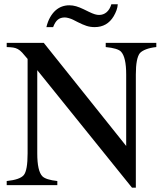

<svg xmlns="http://www.w3.org/2000/svg" viewBox="-20 -861 762 893"><path d="M393.1 -806.2Q410.2 -797.9 420.9 -794.7Q431.6 -791.5 440.9 -791.5Q460.9 -791.5 475.8 -804.2Q490.7 -816.9 498 -841.3H527.8Q526.9 -827.1 522 -813.5Q517.1 -799.8 508.8 -785.6Q478.5 -734.9 420.4 -734.9Q399.9 -734.9 382.1 -740.7Q364.3 -746.6 342.3 -757.8L319.3 -769.5Q311.5 -773.4 300.3 -776.6Q289.1 -779.8 281.2 -779.8Q261.7 -779.8 249 -769.5Q236.3 -759.3 227.1 -734.9H195.8Q202.1 -761.2 213.1 -780.5Q224.1 -799.8 238 -812.3Q252 -824.7 268.3 -830.6Q284.7 -836.4 302.2 -836.4Q318.4 -836.4 334.2 -831.8Q350.1 -827.1 369.1 -817.9ZM11.2 -19Q73.2 -25.4 90.8 -46.9Q108.4 -68.8 108.4 -147.5V-586.9Q93.3 -605.5 83 -616.5Q72.8 -627.4 62.7 -632.8Q52.7 -638.2 41 -639.9Q29.3 -641.6 11.2 -642.1V-661.6H183.6L566.9 -182.1V-514.6Q566.9 -595.7 542.5 -621.1Q527.3 -636.7 471.7 -642.1V-661.6H707V-642.1Q679.2 -639.2 659.9 -631.8Q640.6 -624.5 630.9 -614.3Q611.8 -590.8 611.8 -514.6V11.7H593.8L153.3 -534.7V-147.5Q153.3 -65.4 177.2 -41Q193.4 -24.9 246.6 -19V0H11.2Z"/></svg>

Font: Dima Niloofar
Style: Regular
Weight: 400
Designer: R.Balvardi
Foundry: Dima Software Group
Version: Version 3.00;November 13, 2018;FontCreator 11.5.0.2427 64-bi